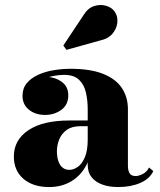

<svg xmlns="http://www.w3.org/2000/svg" viewBox="-20 -746 646 776"><path d="M457.5 10Q421.5 10 393.8 0Q366 -10 350.2 -29.8Q334.5 -49.5 334.5 -79.5V-304.5Q334.5 -340.5 327.2 -372.2Q320 -404 299.2 -423.8Q278.5 -443.5 238.5 -443.5Q219 -443.5 196 -439Q173 -434.5 152 -424.8Q131 -415 117.8 -398.8Q104.5 -382.5 104.5 -358.5H72Q72 -392.5 99 -414Q126 -435.5 162.5 -435.5Q200.5 -435.5 228.2 -416.2Q256 -397 256 -360.5Q256 -322.5 227.8 -302Q199.5 -281.5 162.5 -281.5Q123 -281.5 97 -302.5Q71 -323.5 71 -358.5Q71 -389 88.2 -409.8Q105.5 -430.5 133.8 -443.5Q162 -456.5 196.5 -462.2Q231 -468 265 -468Q344.5 -468 396 -447.8Q447.5 -427.5 472.2 -390.8Q497 -354 497 -304.5V-75Q497 -58 503.5 -46.2Q510 -34.5 528.5 -34.5Q540 -34.5 556.5 -42.5Q573 -50.5 582.5 -69L599.5 -54.5Q585.5 -23.5 547.2 -6.8Q509 10 457.5 10ZM178.5 10Q113.5 10 74.8 -23.2Q36 -56.5 36 -113.5Q36 -180.5 94.8 -219.8Q153.5 -259 260 -259H381V-236H305.5Q270.5 -236 249.5 -220.8Q228.5 -205.5 219.2 -182.2Q210 -159 210 -135Q210 -112 215.8 -95Q221.5 -78 232.8 -68.8Q244 -59.5 260 -59.5Q277.5 -59.5 294.8 -71.8Q312 -84 323.2 -111Q334.5 -138 334.5 -181.5H352Q352 -123 329.8 -80Q307.5 -37 268.5 -13.5Q229.5 10 178.5 10ZM248.5 -544.5 236 -562 317 -684Q335 -713.5 360.5 -721.5Q386 -729.5 409.2 -722.5Q432.5 -715.5 443.5 -699Q457 -679.5 454.2 -654.5Q451.5 -629.5 434 -609.2Q416.5 -589 385 -582.5Z"/></svg>

Font: Bodoni Moda 9pt ExtraBold
Style: Regular
Weight: 800
Designer: Owen Earl
Foundry: indestructible type
Version: Version 2.005